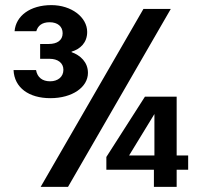

<svg xmlns="http://www.w3.org/2000/svg" viewBox="-20 -731 782 751"><path d="M541 -696 139 0H246L648 -696ZM33 -457C36 -388 93 -347 177 -347C263 -347 324 -390 324 -446C324 -488 294 -515 260 -527V-529C294 -539 321 -564 321 -606C321 -664 259 -711 181 -711C98 -711 42 -669 37 -609H122C128 -630 144 -644 174 -644C206 -644 225 -627 225 -601C225 -573 203 -559 171 -559H137V-501H174C206 -501 228 -485 228 -458C228 -430 206 -413 176 -413C146 -413 126 -428 121 -457ZM396 -67H582V0H671V-67H716V-123H671V-353H547L396 -117ZM485 -123 584 -285V-123Z"/></svg>

Font: Malmofest Medium
Style: Regular
Weight: 500
Designer: Jonny Pinhorn (Poppins), Kolossal
Version: Version 1.004;Glyphs 3.1.2 (3151)